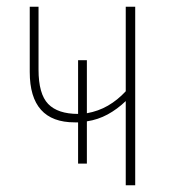

<svg xmlns="http://www.w3.org/2000/svg" viewBox="-20 -548 499 568"><path d="M352 -528V-278Q328 -252 299.5 -235.5Q271 -219 237 -213V-370H211V-211Q151 -211 122.5 -240.5Q94 -270 94 -342V-528H68V-335Q68 -186 201 -186H211V-64H237V-189Q270 -194 298.5 -209.5Q327 -225 352 -249V0H380V-528Z"/></svg>

Font: Noto Sans Display SemiCondensed Thin
Style: Regular
Weight: 250
Width: 4
Designer: Monotype Design team
Foundry: Monotype Imaging Inc.
Version: 1.000